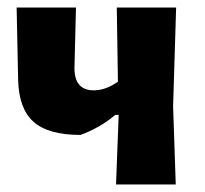

<svg xmlns="http://www.w3.org/2000/svg" viewBox="-20 -488 542 508"><path d="M287 0 294 -184H285Q245 -150 193 -131Q108 -131 69 -165.5Q30 -200 28 -276L24 -468H181L177 -308Q177 -249 228 -249Q260 -249 292 -272L289 -468H446L438 -207L445 0Z"/></svg>

Font: Alegreya Sans ExtraBold
Style: Regular
Weight: 800
Designer: Juan Pablo del Peral
Foundry: Huerta Tipografica
Version: Version 2.007